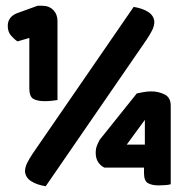

<svg xmlns="http://www.w3.org/2000/svg" viewBox="-20 -641 649 668"><path d="M180 -293Q174 -292 161.5 -290.5Q149 -289 136 -289Q110 -289 96 -297Q82 -305 82 -334V-509L41 -497Q30 -504 18.5 -517Q7 -530 7 -551Q7 -582 39 -595L111 -621H127Q151 -621 165.5 -606Q180 -591 180 -568ZM445 -617Q476 -612 495.5 -599.5Q515 -587 517 -566Q517 -551 509.5 -536Q502 -521 490 -503L139 7Q108 2 88.5 -10.5Q69 -23 67 -44Q67 -59 74.5 -74Q82 -89 94 -107ZM484 -224 421 -138H484ZM574 0Q568 2 556 3Q544 4 532 4Q508 4 494.5 -4Q481 -12 481 -39V-58H343Q330 -64 321.5 -77Q313 -90 313 -109Q313 -123 317 -133.5Q321 -144 327 -155L456 -316Q466 -318 479 -320.5Q492 -323 507 -323Q531 -323 552.5 -312.5Q574 -302 574 -273Z"/></svg>

Font: Baloo Paaji
Style: Regular
Weight: 400
Designer: Shuchita Grover and Ek Type
Foundry: Ek Type
Version: Version 1.007;PS 1.000;hotconv 1.0.88;makeotf.lib2.5.647800